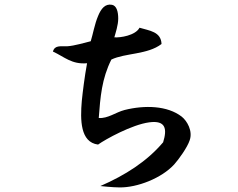

<svg xmlns="http://www.w3.org/2000/svg" viewBox="-20 -780 1040 838"><path d="M808 -168C822 -208 797 -252 773 -271C711 -319 612 -322 524 -300C485 -290 451 -262 411 -265C418 -357 424 -436 466 -520C526 -549 624 -541 685 -588C683 -642 632 -646 589 -659C571 -625 505 -615 479 -617C484 -635 496 -670 496 -699C496 -729 489 -755 469 -759C439 -765 421 -742 408 -710C393 -675 385 -628 376 -600C350 -594 306 -580 273 -578C245 -577 219 -584 211 -555C261 -532 293 -498 360 -504C349 -444 341 -379 337 -339C330 -257 330 -159 408 -149C440 -172 556 -236 631 -246C704 -256 710 -217 692 -159C621 -75 526 -15 418 32C418 32 471 38 502 38C579 39 685 -2 740 -62C760 -84 798 -137 808 -168Z"/></svg>

Font: Yuji Syuku Std R
Style: Regular
Weight: 400
Designer: Kataoka Yuji
Foundry: Kinuta Font Factory
Version: Version 3.000;hotconv 1.0.111;makeotfexe 2.5.65597